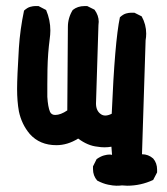

<svg xmlns="http://www.w3.org/2000/svg" viewBox="-20 -462 540 620"><path d="M232.4 -14.6Q198.2 6.8 162.1 6.8Q108.4 6.8 76.2 -29.3Q49.8 -60.5 41 -102.5Q35.2 -134.8 35.2 -174.8Q35.2 -211.9 41 -307.6Q44.9 -367.2 57.6 -427.7Q68.4 -437.5 77.6 -439.9Q86.9 -442.4 92.8 -442.4Q98.6 -442.4 104.5 -442.4L128.9 -429.7Q142.6 -397.5 142.6 -363.3Q142.6 -350.6 140.1 -332.5Q137.7 -314.5 135.7 -289.6Q133.8 -264.6 133.3 -237.8Q132.8 -210.9 132.8 -188.5Q132.8 -166 132.8 -149.4Q134.8 -116.2 141.6 -100.6Q146.5 -90.8 158.2 -90.8Q175.8 -90.8 197.3 -105.5L199.2 -375Q199.2 -404.3 214.8 -429.7Q230.5 -442.4 252.9 -442.4Q255.9 -442.4 261.7 -442.4L285.2 -430.7Q298.8 -412.1 298.8 -391.6Q298.8 -386.7 297.9 -380.9L290 -127.9Q290 -103.5 306.6 -92.8Q312.5 -88.9 320.3 -88.9Q329.1 -88.9 340.8 -94.7Q350.6 -328.1 367.2 -406.2Q377.9 -416 387.2 -418.5Q396.5 -420.9 402.3 -420.9Q408.2 -420.9 414.1 -420.9L437.5 -409.2Q452.1 -382.8 452.1 -353.5Q452.1 -342.8 450.2 -332L438.5 36.1Q459 36.1 474.6 49.8Q487.3 64.5 487.3 85.9Q487.3 88.9 487.3 94.7L474.6 119.1Q434.6 137.7 390.6 137.7Q382.8 137.7 374 136.7Q366.2 137.7 356 137.7Q345.7 137.7 329.1 134.3Q312.5 130.9 293.9 121.1Q280.3 105.5 280.3 84Q280.3 81.1 280.3 75.2L292 51.8Q304.7 43 315.4 40Q326.2 37.1 332.5 37.1Q338.9 37.1 341.8 38.1L339.8 11.7Q329.1 13.7 317.4 13.7Q305.7 13.7 294.9 11.7Q263.7 8.8 232.4 -14.6Z"/></svg>

Font: JasonHandwriting2
Style: SemiBold
Weight: 600
Version: Version 1.04.7